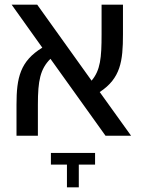

<svg xmlns="http://www.w3.org/2000/svg" viewBox="-20 -584 614 826"><path d="M162 -379C67 -321 51 -250 51 -134V0H143V-134C143 -237 153 -287 197 -331L434 0H544L409 -188C499 -247 509 -321 509 -436V-564H417V-436C417 -335 412 -282 374 -237L140 -564H30ZM268 124V222H319V124H389V74H199V124Z"/></svg>

Font: FiraGO Unicode
Style: Regular
Weight: 400
Designer: bBox Type
Foundry: bBox Type GmbH
Version: Version 1.001;PS 001.001;hotconv 1.0.88;makeotf.lib2.5.64775